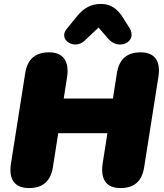

<svg xmlns="http://www.w3.org/2000/svg" viewBox="-20 -946 834 976"><path d="M127 10C198 10 238 -25 249 -97L276 -269H526L502 -116C490 -37 518 10 592 10C663 10 702 -25 713 -97L785 -554C798 -634 768 -680 695 -680C624 -680 585 -644 574 -573L554 -445H304L321 -554C333 -632 303 -680 230 -680C159 -680 119 -645 108 -573L36 -116C23 -36 53 10 127 10ZM410 -739 481 -806 530 -749C584 -686 682 -734 638 -804L606 -855C578 -900 544 -926 494 -926C444 -926 406 -906 372 -864L319 -799C274 -744 358 -690 410 -739Z"/></svg>

Font: SN Pro Black
Style: Italic
Weight: 900
Italic angle: -9°
Designer: Tobias Whetton
Foundry: Supernotes
Version: Version 1.001;Glyphs 3.2 (3249)